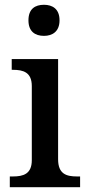

<svg xmlns="http://www.w3.org/2000/svg" viewBox="-20 -783 369 803"><path d="M164 -633C199 -633 229 -651 229 -698C229 -746 199 -763 164 -763C127 -763 99 -746 99 -698C99 -651 127 -633 164 -633ZM21 0H315V-45H302C258 -45 223 -55 223 -117V-536H29V-491H34C77 -491 113 -481 113 -423V-113C113 -55 77 -45 34 -45H21Z"/></svg>

Font: Noto Serif Telugu Medium
Style: Regular
Weight: 500
Designer: Jelle Bosma - Monotype Design Team
Foundry: Monotype Imaging Inc.
Version: Version 2.005